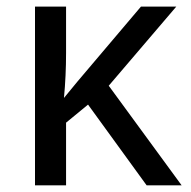

<svg xmlns="http://www.w3.org/2000/svg" viewBox="-20 -556 574 576"><path d="M402.8 -536.1H508.8L306.2 -298.8L524.9 0H419.9L244.1 -242.2L178.2 -188V0H85V-536.1H178.2V-397Q178.2 -329.1 171.9 -262.2L212.9 -312Z"/></svg>

Font: NotoPenekeko
Style: Regular
Weight: 400
Designer: Monotype Design team
Foundry: Monotype Imaging Inc.
Version: Version 1.04